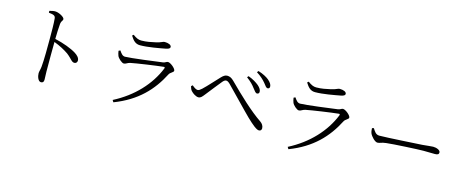

<svg xmlns="http://www.w3.org/2000/svg" viewBox="-43 -1415 5086 2119"><g transform="rotate(15 2500.0 -355.5)"><path d="M327 -725C380 -719 402 -713 405 -681C411 -631 411 -522 411 -442C411 -366 411 -202 403 -128C399 -90 390 -72 390 -50C390 -16 407 39 440 39C462 39 472 27 472 1C472 -16 470 -46 469 -90C468 -196 469 -360 470 -429C538 -403 592 -374 637 -343C697 -297 708 -263 741 -263C762 -263 773 -280 773 -297C773 -328 747 -353 717 -372C662 -407 567 -442 470 -464C471 -519 473 -592 478 -640C482 -673 500 -677 500 -697C500 -720 436 -755 397 -757C375 -759 352 -752 326 -746Z M1192 -462C1202 -438 1246 -397 1270 -397C1292 -397 1306 -415 1337 -422C1405 -436 1624 -468 1705 -476C1718 -478 1721 -472 1717 -460C1638 -264 1478 -91 1256 23L1270 46C1529 -53 1678 -213 1778 -409C1790 -434 1829 -445 1829 -464C1829 -489 1768 -540 1738 -540C1721 -540 1712 -525 1684 -521C1614 -511 1323 -473 1264 -473C1235 -473 1218 -496 1197 -527L1178 -518C1181 -498 1185 -479 1192 -462ZM1723 -706C1723 -730 1689 -744 1646 -744C1625 -744 1612 -728 1553 -715C1502 -704 1452 -692 1390 -692C1358 -692 1332 -704 1294 -732L1279 -719C1312 -666 1340 -638 1391 -638C1480 -638 1605 -662 1679 -676C1711 -683 1723 -692 1723 -706Z M2775 -458C2789 -458 2799 -466 2800 -481C2801 -503 2787 -527 2759 -551C2732 -573 2692 -599 2637 -619L2624 -603C2674 -566 2701 -537 2724 -506C2746 -478 2759 -458 2775 -458ZM2874 -544C2889 -544 2897 -554 2897 -568C2897 -592 2881 -616 2851 -641C2826 -661 2786 -684 2728 -702L2715 -685C2764 -655 2799 -621 2823 -592C2846 -563 2857 -544 2874 -544ZM2075 -298C2096 -274 2134 -250 2161 -250C2189 -250 2203 -271 2228 -302C2265 -348 2343 -449 2374 -485C2390 -503 2401 -508 2412 -508C2425 -508 2437 -501 2456 -483C2532 -407 2694 -236 2757 -175C2824 -111 2873 -70 2901 -70C2920 -70 2931 -82 2931 -101C2931 -127 2915 -153 2891 -169C2767 -252 2614 -398 2488 -524C2459 -554 2435 -563 2409 -563C2385 -563 2365 -548 2344 -526C2310 -492 2225 -395 2179 -353C2159 -335 2146 -326 2132 -326C2115 -326 2091 -341 2068 -362L2052 -348C2058 -329 2063 -311 2075 -298Z M3192 -462C3202 -438 3246 -397 3270 -397C3292 -397 3306 -415 3337 -422C3405 -436 3624 -468 3705 -476C3718 -478 3721 -472 3717 -460C3638 -264 3478 -91 3256 23L3270 46C3529 -53 3678 -213 3778 -409C3790 -434 3829 -445 3829 -464C3829 -489 3768 -540 3738 -540C3721 -540 3712 -525 3684 -521C3614 -511 3323 -473 3264 -473C3235 -473 3218 -496 3197 -527L3178 -518C3181 -498 3185 -479 3192 -462ZM3723 -706C3723 -730 3689 -744 3646 -744C3625 -744 3612 -728 3553 -715C3502 -704 3452 -692 3390 -692C3358 -692 3332 -704 3294 -732L3279 -719C3312 -666 3340 -638 3391 -638C3480 -638 3605 -662 3679 -676C3711 -683 3723 -692 3723 -706Z M4101 -417C4102 -397 4103 -380 4110 -361C4124 -327 4171 -278 4199 -278C4228 -278 4239 -293 4296 -299C4371 -308 4652 -323 4715 -323C4776 -323 4811 -321 4846 -321C4880 -321 4890 -332 4890 -350C4890 -377 4845 -394 4807 -394C4781 -394 4753 -388 4686 -383C4640 -381 4290 -358 4201 -358C4159 -358 4143 -389 4121 -423Z"/></g></svg>

Font: Noto Serif CJK JP
Style: Regular
Weight: 400
Designer: Ryoko NISHIZUKA 西塚涼子 (kana & ideographs); Frank Grießhammer (Latin, Greek & Cyrillic); Wenlong ZHANG 张文龙 (bopomofo); San
Foundry: Adobe Systems Incorporated
Version: Version 1.000;PS 1;hotconv 16.6.53;makeotf.lib2.5.65590